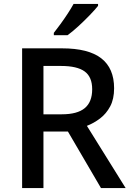

<svg xmlns="http://www.w3.org/2000/svg" viewBox="-20 -961 672 981"><path d="M297 -714Q432 -714 497.5 -663Q563 -612 563 -510Q563 -455 543 -417.5Q523 -380 491.5 -356Q460 -332 424 -318L622 0H496L327 -289H202V0H93V-714ZM292 -624H202V-377H296Q375 -377 413 -408.5Q451 -440 451 -505Q451 -568 412.5 -596Q374 -624 292 -624ZM481 -931Q466 -912 438.5 -883.5Q411 -855 380.5 -827Q350 -799 325 -781H255V-793Q270 -812 289 -838Q308 -864 326 -891.5Q344 -919 356 -941H481Z"/></svg>

Font: Noto Sans Myanmar UI Medium
Style: Regular
Weight: 500
Designer: Monotype Design Team
Foundry: Monotype Imaging Inc.
Version: Version 2.103; ttfautohint (v1.8.4.7-5d5b)